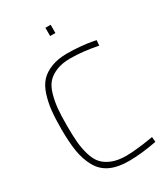

<svg xmlns="http://www.w3.org/2000/svg" viewBox="-219 -1001 974 1110"><g transform="rotate(-30 268.5 -445.5)"><path d="M489 -45 492 -11Q386 9 307 9Q231 9 181.5 -14.5Q132 -38 105 -87Q78 -136 68 -197Q58 -258 58 -347Q58 -418 63.5 -469Q69 -520 84.5 -568Q100 -616 127 -645Q154 -674 199 -691.5Q244 -709 307 -709Q349 -709 395.5 -704.5Q442 -700 467 -695L492 -690L489 -655Q388 -675 307 -675Q252 -675 213 -659Q174 -643 151.5 -617.5Q129 -592 116.5 -547.5Q104 -503 100 -458Q96 -413 96 -347Q96 -281 100 -236Q104 -191 117 -148Q130 -105 153 -80Q176 -55 214.5 -40Q253 -25 307 -25Q339 -25 384.5 -30Q430 -35 460 -40ZM271 -845V-900H306V-845Z"/></g></svg>

Font: TitilliumText22L Th
Style: Thin
Weight: 100
Designer: Campivisivi
Foundry: Campivisivi
Version: 1.000